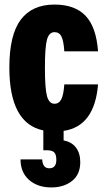

<svg xmlns="http://www.w3.org/2000/svg" viewBox="-20 -567 467 842"><path d="M205 255Q145 255 107.5 222Q70 189 70 132H165Q167 171 196 171Q227 171 227 134Q227 111 218 101.5Q209 92 187 92H170V5Q21 -26 21 -271Q21 -414 71 -480.5Q121 -547 219 -547Q308 -547 355 -498Q402 -449 410 -342H262Q259 -388 249.5 -407Q240 -426 219 -426Q195 -426 186 -393Q177 -360 177 -269Q177 -180 186 -146Q195 -112 219 -112Q239 -112 249 -132Q259 -152 262 -197H410Q395 -13 259 7V49Q294 55 313 80Q332 105 332 144Q332 198 296 226.5Q260 255 205 255Z"/></svg>

Font: Mona Sans Condensed ExtraBold
Style: Regular
Weight: 800
Width: 3
Designer: Deni Anggara
Foundry: GitHub
Version: Version 1.001;gftools[0.9.33]